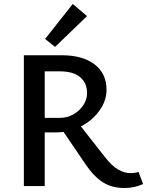

<svg xmlns="http://www.w3.org/2000/svg" viewBox="-20 -936 740 966"><path d="M257 -700 207 -740 346 -916 418 -855ZM700 -10Q655 10 607 10Q543 10 497.5 -19Q452 -48 410 -110L300 -272Q280 -270 269 -270H205V0H100V-658H291Q396 -658 456 -612Q516 -566 516 -484Q516 -429 480 -379Q444 -329 387 -300L507 -147Q543 -101 574.5 -83Q606 -65 637 -65Q660 -65 677 -71ZM282 -343Q318 -343 349 -360.5Q380 -378 399 -406.5Q418 -435 418 -467Q418 -519 383 -548Q348 -577 282 -577H205V-343Z"/></svg>

Font: Ysabeau Infant Semibold
Style: Regular
Weight: 600
Designer: Christian Thalmann (Catharsis Fonts)
Version: Version 0.003